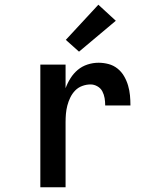

<svg xmlns="http://www.w3.org/2000/svg" viewBox="-20 -794 640 814"><path d="M151 0V-520H258V-420Q266 -442 279 -462.5Q292 -483 310 -498Q328 -513 351 -520.5Q374 -528 398 -528Q419 -528 440 -522.5Q461 -517 478 -503.5Q495 -490 506 -471Q517 -452 523 -431.5Q529 -411 531 -390Q533 -369 533 -347H426Q426 -363 423.5 -378Q421 -393 414 -406.5Q407 -420 393 -428Q379 -436 364 -436Q346 -436 328.5 -429.5Q311 -423 298.5 -410Q286 -397 278 -380.5Q270 -364 265.5 -346.5Q261 -329 259.5 -311.5Q258 -294 258 -276V0ZM315 -575 259 -625 397 -774 471 -706Z"/></svg>

Font: Iosevka Custom SmBdEx
Style: Regular
Weight: 600
Width: 7
Monospace: yes
Designer: Belleve Invis
Foundry: Belleve Invis
Version: Version 11.2.4; ttfautohint (v1.8.4)